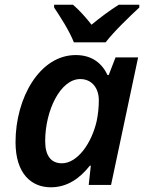

<svg xmlns="http://www.w3.org/2000/svg" viewBox="-20 -786 624 816"><path d="M294 -606H429C462 -650 534 -719 572 -754V-766H485C447 -742 409 -714 369 -681C345 -712 314 -746 290 -766H210V-754C236 -715 275 -655 294 -606ZM196 10C267 10 320 -29 362 -82H366L357 0H452L567 -542H471L442 -467H437C414 -516 372 -552 302 -552C148 -552 46 -369 46 -182C46 -47 114 10 196 10ZM243 -92C198 -92 172 -123 172 -186C172 -317 237 -450 321 -450C370 -450 400 -412 400 -360C400 -330 397 -302 391 -272C369 -175 308 -92 243 -92Z"/></svg>

Font: Noto Sans SemiBold
Style: Italic
Weight: 600
Italic angle: -12°
Designer: Monotype Design Team
Foundry: Monotype Imaging Inc.
Version: Version 2.013